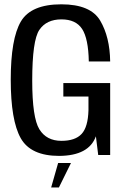

<svg xmlns="http://www.w3.org/2000/svg" viewBox="-20 -700 572 867"><path d="M247.5 4Q381.5 3 413 -84.5L423.5 0H477.5V-325H266V-264H379.5V-202.5Q377.5 -126.5 348.5 -95.2Q319.5 -64 257.5 -64Q190 -64 157.8 -116.2Q125.5 -168.5 125.5 -336Q125.5 -518 157.8 -565.2Q190 -612.5 257.5 -612.5Q322.5 -612.5 350.8 -569.2Q379 -526 381 -422.5H477.5Q476 -533 432.5 -606.8Q389 -680.5 257 -680.5Q120 -680.5 74.2 -602.8Q28.5 -525 28.5 -340Q28.5 -156.5 73.5 -76.2Q118.5 4 247.5 4ZM211 146.5H246L300.5 36H242.5Z"/></svg>

Font: Anybody SemiCondensed
Style: Regular
Weight: 400
Width: 4
Version: Version 1.113;gftools[0.9.25]